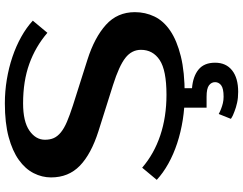

<svg xmlns="http://www.w3.org/2000/svg" viewBox="-125 -635 1000 790"><g transform="rotate(-90 375.0 -240.0)"><path d="M720 -185Q720 -142 702 -104.5Q684 -67 643.5 -39.5Q603 -12 538.5 4Q474 20 380 20Q327 20 276.5 12Q226 4 180.5 -11Q135 -26 96.5 -47.5Q58 -69 30 -95L80 -155Q137 -106 213 -80.5Q289 -55 380 -55Q481 -55 523 -83Q565 -111 565 -160Q565 -198 532 -224Q499 -250 420 -275L230 -335Q136 -365 88 -411.5Q40 -458 40 -530Q40 -567 57.5 -601.5Q75 -636 112 -662.5Q149 -689 206.5 -704.5Q264 -720 345 -720Q394 -720 442.5 -712Q491 -704 535.5 -689Q580 -674 618.5 -652.5Q657 -631 685 -605L635 -545Q578 -594 507 -619.5Q436 -645 345 -645Q270 -645 232.5 -619Q195 -593 195 -555Q195 -534 202 -518.5Q209 -503 225.5 -489.5Q242 -476 269 -464.5Q296 -453 336 -440L525 -380Q616 -351 668 -304Q720 -257 720 -185ZM392 240Q367 240 347 235.5Q327 231 312 225Q294 219 281 210L301 160Q312 166 323 170Q333 174 345.5 177Q358 180 372 180Q406 180 419 170Q432 160 432 145Q432 130 419 120Q406 110 372 110H327V0H407V50Q456 54 484 77Q512 100 512 145Q512 190 480.5 215Q449 240 392 240Z"/></g></svg>

Font: Prosto One
Style: Regular
Weight: 400
Designer: Pavel Emelyanov and Jovanny lemonad
Foundry: Pavel Emelyanov and Jovanny Lemonad
Version: Version 1.001